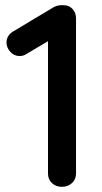

<svg xmlns="http://www.w3.org/2000/svg" viewBox="-20 -720 394 740"><path d="M218 0Q195 0 180 -14.5Q165 -29 165 -51V-587L178 -569L82 -512Q70 -504 56 -504Q34 -504 19.5 -520.5Q5 -537 5 -556Q5 -583 31 -599L188 -693Q203 -701 225 -700Q246 -700 259.5 -685.5Q273 -671 273 -649V-51Q273 -29 257.5 -14.5Q242 0 218 0Z"/></svg>

Font: Quicksand Light SemiBold
Style: Regular
Weight: 600
Version: Version 3.004